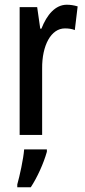

<svg xmlns="http://www.w3.org/2000/svg" viewBox="-20 -570 357 811"><path d="M262 -550C214 -550 178 -508 155 -449H150L137 -540H63V0H158V-280C157 -379 196 -450 254 -450C270 -450 284 -448 296 -443L308 -543C291 -548 277 -550 262 -550ZM178 71V61H82C79 101 63 174 53 209V221H110C137 180 164 121 178 71Z"/></svg>

Font: Noto Sans Myanmar ExtraCondensed Medium
Style: Regular
Weight: 500
Width: 2
Designer: Monotype Design Team
Foundry: Monotype Imaging Inc.
Version: Version 2.107